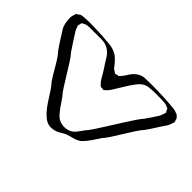

<svg xmlns="http://www.w3.org/2000/svg" viewBox="-240 -820 994 994"><g transform="rotate(-45 257.5 -322.5)"><path d="M502 -548Q501 -530 500 -512Q499 -494 497 -475Q496 -461 493 -446.5Q490 -432 483 -418Q475 -402 461.5 -389Q448 -376 434 -365Q431 -362 427 -359.5Q423 -357 421 -354Q419 -351 417.5 -348Q416 -345 414 -342Q413 -341 411.5 -339Q410 -337 409 -335Q409 -334 410 -331.5Q411 -329 411 -327Q412 -324 412.5 -319.5Q413 -315 414 -313Q416 -310 420 -307Q424 -304 426 -302Q435 -294 446 -287.5Q457 -281 467 -273Q481 -262 490 -247Q501 -230 502 -209Q503 -188 503 -168Q503 -153 502.5 -123Q502 -93 500.5 -62.5Q499 -32 497 -17Q496 -5 495 6.5Q494 18 489 29Q488 31 487.5 34Q487 37 485 39Q484 41 482 43Q480 45 478 47Q477 48 474.5 50.5Q472 53 470 54Q468 56 462 56Q460 57 456 58.5Q452 60 449 60Q448 60 445.5 59Q443 58 441 58Q427 53 415 48Q393 32 363 13.5Q333 -5 310 -22Q299 -33 273.5 -49.5Q248 -66 218 -84.5Q188 -103 162.5 -119.5Q137 -136 126 -147Q110 -158 93.5 -168.5Q77 -179 62 -191Q55 -197 47.5 -203.5Q40 -210 35 -217Q24 -234 19.5 -253.5Q15 -273 8 -292Q3 -303 -4 -314Q-11 -325 -16 -337Q-24 -359 -23 -379Q-21 -402 -4 -422.5Q13 -443 33 -458Q56 -475 82.5 -491.5Q109 -508 131 -524Q146 -539 176 -556.5Q206 -574 235.5 -591.5Q265 -609 280 -624Q303 -641 328.5 -657Q354 -673 376 -687Q393 -698 413.5 -701.5Q434 -705 453 -705Q460 -704 465 -703Q470 -702 476 -699Q480 -699 484 -697Q487 -694 490 -688L497 -679Q500 -672 501 -664.5Q502 -657 502 -650Q504 -628 503.5 -600.5Q503 -573 502 -548ZM91 -238Q100 -229 126 -211.5Q152 -194 186.5 -172.5Q221 -151 255 -129.5Q289 -108 315 -90.5Q341 -73 350 -64Q367 -52 384 -40.5Q401 -29 419 -18Q433 -11 445 -8Q447 -8 449.5 -7Q452 -6 453 -6L460 -10Q463 -12 467 -13.5Q471 -15 473 -16L476 -24Q482 -34 483 -45Q485 -65 485 -86Q485 -107 485 -127Q484 -142 483 -157Q482 -172 476 -185Q469 -199 457.5 -209.5Q446 -220 434 -228Q415 -242 394.5 -254Q374 -266 354 -279Q344 -285 333.5 -292Q323 -299 315 -308Q314 -310 311 -313Q308 -316 307 -318Q306 -320 307 -323Q308 -326 308 -327Q308 -330 308 -333.5Q308 -337 309 -339Q311 -343 315.5 -346.5Q320 -350 322 -353Q328 -359 336.5 -364Q345 -369 352 -373Q366 -381 379.5 -389.5Q393 -398 406 -407Q422 -417 439.5 -428Q457 -439 468 -455Q485 -478 485 -510.5Q485 -543 485 -565Q485 -581 485 -599.5Q485 -618 477 -632Q476 -634 474.5 -637.5Q473 -641 471 -642Q467 -644 462 -644Q460 -645 456.5 -646Q453 -647 450 -648Q449 -648 447 -647Q445 -646 443 -645Q431 -642 422 -637Q400 -623 374 -606.5Q348 -590 325 -574Q314 -563 287 -545.5Q260 -528 228.5 -509Q197 -490 170 -472.5Q143 -455 132 -444L80 -408Q70 -401 59 -391.5Q48 -382 40 -371Q28 -352 27.5 -328.5Q27 -305 37 -286Q46 -271 61 -260Q76 -249 91 -238Z"/></g></svg>

Font: Rubik Vinyl
Style: Regular
Weight: 400
Designer: Hubert and Fischer, NaN
Foundry: Hubert and Fischer, NaN
Version: Version 2.200